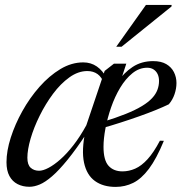

<svg xmlns="http://www.w3.org/2000/svg" viewBox="-20 -724 714 754"><path d="M453.5 -405.5 440 -400Q466.5 -438.5 501 -461.2Q535.5 -484 581.5 -484Q613 -484 633 -472.2Q653 -460.5 663 -440.8Q673 -421 673 -398Q673 -376.5 665.5 -354.2Q658 -332 643 -314.5Q622.5 -304.5 592.5 -292.2Q562.5 -280 527.2 -267.5Q492 -255 454 -242.8Q416 -230.5 378.5 -220L381 -244.5Q435 -261 473.5 -276.5Q512 -292 537.5 -307.5Q563 -323 577.5 -338.8Q592 -354.5 598.2 -371.2Q604.5 -388 604.5 -406Q604.5 -421.5 599 -433Q593.5 -444.5 583.2 -451.2Q573 -458 558 -458Q526.5 -458 499.8 -436.2Q473 -414.5 452 -379.5Q431 -344.5 416.5 -302.8Q402 -261 394.2 -220.2Q386.5 -179.5 386.5 -147.5Q386.5 -95 406.2 -73Q426 -51 461 -51Q486.5 -51 511 -61.8Q535.5 -72.5 559.5 -98.8Q583.5 -125 608 -171.5L623.5 -171Q594.5 -100.5 564.8 -61Q535 -21.5 503 -5.8Q471 10 434 10Q385 10 352.8 -13.2Q320.5 -36.5 310 -85.2Q299.5 -134 315.5 -210.5L322.5 -204Q279.5 -138.5 245.2 -96.5Q211 -54.5 184.2 -31.5Q157.5 -8.5 136 0.5Q114.5 9.5 95.5 9.5Q69.5 9.5 49 -1Q28.5 -11.5 17 -32.8Q5.5 -54 5.5 -87Q5.5 -131 22.2 -183.5Q39 -236 68 -288Q97 -340 135.2 -383.2Q173.5 -426.5 217.2 -452.8Q261 -479 307 -479Q337 -479 360.2 -463Q383.5 -447 400 -415.5L389.5 -394Q380 -421 363.2 -433Q346.5 -445 323 -445Q287 -445 252.5 -420.2Q218 -395.5 188.2 -355.5Q158.5 -315.5 135.8 -269.5Q113 -223.5 100.2 -179.8Q87.5 -136 87.5 -104.5Q87.5 -77 100.5 -65.2Q113.5 -53.5 133.5 -53.5Q149 -53.5 170.5 -64.8Q192 -76 217.2 -98.2Q242.5 -120.5 268.5 -154Q294.5 -187.5 319 -232L391 -445.5L427.5 -474H476ZM436.5 -540.5 553 -704.5H654L653.5 -698.5L457.5 -540.5Z"/></svg>

Font: Newsreader 48pt
Style: Italic
Weight: 400
Italic angle: -17°
Version: Version 1.003